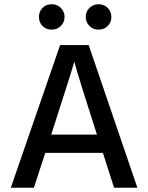

<svg xmlns="http://www.w3.org/2000/svg" viewBox="-20 -887 700 907"><path d="M267.5 -849.5Q285 -832 285 -807Q285 -782 267.5 -764.5Q250 -747 224 -747Q198 -747 181 -764Q164 -781 164 -807Q164 -833 181 -850Q198 -867 224 -867Q250 -867 267.5 -849.5ZM488.5 -850Q506 -833 506 -807Q506 -781 488.5 -764Q471 -747 445.5 -747Q420 -747 402.5 -764.5Q385 -782 385 -807Q385 -832 402.5 -849.5Q420 -867 445.5 -867Q471 -867 488.5 -850ZM140 0H31L264 -674H399L629 0H519L466 -165H194ZM331 -596Q324 -567 222 -251H438Q351 -520 331 -596Z"/></svg>

Font: Hind Guntur Medium
Style: Regular
Weight: 500
Designer: Manushi Parikh, Hitesh Malaviya
Foundry: Indian Type Foundry
Version: Version 1.000;PS 1.0;hotconv 1.0.86;makeotf.lib2.5.63406; tt